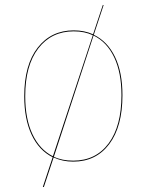

<svg xmlns="http://www.w3.org/2000/svg" viewBox="-20 -651 599 784"><path d="M480 -262Q480 -134 426 -62.5Q372 9 279 9Q235 9 199 -8L159 113L155 112L195 -9Q139 -37 109 -101Q79 -165 79 -258Q79 -386 134 -456.5Q189 -527 281 -527Q325 -527 360 -511L400 -631L403 -630L363 -509Q419 -482 449.5 -419Q480 -356 480 -262ZM196 -13 359 -507Q326 -523 281 -523Q190 -523 136.5 -453.5Q83 -384 83 -258Q83 -166 112.5 -103Q142 -40 196 -13ZM476 -262Q476 -354 446.5 -416.5Q417 -479 362 -506L200 -11Q233 5 279 5Q371 5 423.5 -65.5Q476 -136 476 -262Z"/></svg>

Font: FiraGO Four
Style: Regular
Weight: 100
Designer: bBox Type
Foundry: bBox Type GmbH
Version: Version 1.001